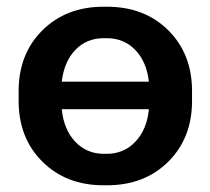

<svg xmlns="http://www.w3.org/2000/svg" viewBox="-20 -549 633 578"><path d="M292 8.8Q179.2 8.8 107.7 -62.3Q36.1 -133.3 36.1 -245.1V-274.9Q36.1 -386.7 107.7 -457.8Q179.2 -528.8 292 -528.8H301.8Q415 -528.8 486.6 -457.8Q558.1 -386.7 558.1 -274.9V-245.1Q558.1 -133.3 486.6 -62.3Q415 8.8 301.8 8.8ZM166 -303.2H428.2Q421.4 -363.3 387.2 -398.7Q353 -434.1 300.8 -434.1H293Q240.7 -434.1 206.8 -398.7Q172.9 -363.3 166 -303.2ZM293 -85.9H300.8Q353 -85.9 387.7 -122.6Q422.4 -159.2 428.2 -220.2H166Q171.9 -159.2 206.3 -122.6Q240.7 -85.9 293 -85.9Z"/></svg>

Font: Fixel Text SemiBold
Style: Regular
Weight: 600
Width: 4
Designer: AlfaBravo + MacPaw
Foundry: Kyrylo Tkachov, Marchela Mozhyna, Serhii Makarenko, Maria Weinstein, Zakhar Kryvoshyya
Version: Version 1.211